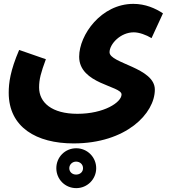

<svg xmlns="http://www.w3.org/2000/svg" viewBox="-20 -510 872 992"><path d="M25 -31C25 148 169 231 360 231C632 231 780 76 780 -47C780 -161 546 -182 546 -240C546 -282 602 -343 671 -343C699 -343 735 -330 763 -313L822 -441C783 -467 731 -490 669 -490C503 -490 389 -330 389 -217C389 -75 608 -67 608 -22C608 19 517 78 380 78C248 78 182 20 182 -58C182 -100 191 -134 217 -204L79 -252C33 -145 25 -81 25 -31ZM374 462C431 462 477 416 477 359C477 302 431 256 374 256C316 256 271 302 271 359C271 416 316 462 374 462ZM373 392C354 392 338 379 338 359C338 340 354 325 373 325C393 325 409 339 409 359C409 379 393 392 373 392Z"/></svg>

Font: Noto Sans Arabic ExtBd
Style: Regular
Weight: 800
Designer: Monotype Design Team, Nadine Chahine, Nizar Qandah and Khaled Hosny
Foundry: Monotype Imaging Inc.
Version: Version 2.012